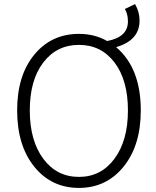

<svg xmlns="http://www.w3.org/2000/svg" viewBox="-20 -908 766 941"><path d="M367 -41Q475 -41 541 -130Q607 -219 607 -367Q607 -515 541.5 -601.5Q476 -688 367 -688Q258 -688 192 -601.5Q126 -515 126 -367Q126 -219 192 -130Q258 -41 367 -41ZM592 -864 642 -888Q664 -849 664 -807Q664 -710 549 -677Q670 -575 670 -367Q670 -195 585.5 -91Q501 13 367 13Q232 13 148 -91Q64 -195 64 -367Q64 -538 148 -640Q232 -742 367 -742Q444 -742 505 -707Q607 -726 607 -803Q607 -839 592 -864Z"/></svg>

Font: Noto Sans Korean Light
Style: Regular
Weight: 300
Designer: Ryoko NISHIZUKA  (kana & ideographs); Paul D. Hunt (Latin, Greek & Cyrillic); Wenlong ZHANG  (bopomofo); Sandoll Communi
Foundry: Adobe Systems Incorporated
Version: Version 1.000;PS 1;hotconv 1.0.78;makeotf.lib2.5.61930